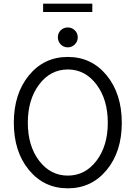

<svg xmlns="http://www.w3.org/2000/svg" viewBox="-20 -1006 736 1042"><path d="M214 -941V-986H481V-941ZM348 -749Q325 -749 309.5 -765Q294 -781 294 -804Q294 -826 309.5 -841.5Q325 -857 348 -857Q370 -857 386 -841.5Q402 -826 402 -803Q402 -781 386 -765Q370 -749 348 -749ZM641 -339Q641 -183 559 -83.5Q477 16 348 16Q219 16 137 -83.5Q55 -183 55 -340Q55 -497 137 -597Q219 -697 348 -697Q477 -697 559 -597Q641 -497 641 -339ZM192.5 -133.5Q254 -53 348 -53Q442 -53 503.5 -133.5Q565 -214 565 -340Q565 -466 503.5 -547.5Q442 -629 348 -629Q254 -629 192.5 -547.5Q131 -466 131 -340Q131 -214 192.5 -133.5Z"/></svg>

Font: Didact Gothic
Style: Regular
Weight: 400
Designer: Daniel Johnson
Foundry: Daniel Johnson
Version: Version 2.101;PS 002.101;hotconv 1.0.88;makeotf.lib2.5.64775